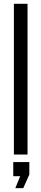

<svg xmlns="http://www.w3.org/2000/svg" viewBox="-20 -820 220 1019"><path d="M53.7 0V-800H126.2V0ZM61.4 178.5 87.1 115H50.4V40H135.7V106.4L103.4 178.5Z"/></svg>

Font: Big Shoulders Stencil Display SC Thin
Style: Regular
Weight: 100
Designer: Patric King
Foundry: XO Type Co
Version: Version 2.001